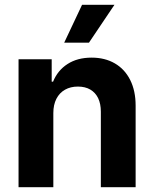

<svg xmlns="http://www.w3.org/2000/svg" viewBox="-20 -776 638 796"><path d="M201.1 0H56.9V-530.3H194.3V-437.3H200Q218.9 -484.2 260 -510.6Q301.1 -537.1 359.7 -537.1Q415 -537.1 456.1 -513.2Q497.3 -489.3 519.8 -444.4Q542.3 -399.5 542.3 -338V0H398.1V-312.8Q398.1 -345.5 387 -368.8Q375.8 -392 354.5 -404.6Q333.2 -417.1 302.8 -417.1Q272.6 -417.1 249.5 -404.1Q226.5 -391.1 213.8 -366.4Q201.1 -341.7 201.1 -307.3ZM320.2 -756.1H454.5L348.9 -599.2H246.2Z"/></svg>

Font: Pretendard JP Variable
Style: Regular
Weight: 400
Designer: Base glyphs from Inter by Rasmus Andersson; Hangul glyphs from Noto Sans CJK(Source Han Sans) by Jang Soo-young and Kang
Foundry: Kil Hyung-jin
Version: Version 1.307;Glyphs 3.2 (3192)